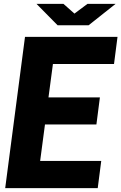

<svg xmlns="http://www.w3.org/2000/svg" viewBox="-20 -970 626 990"><path d="M168 -950.2H307.1L363.8 -899.9L431.2 -950.2H576.2L437 -839.8H276.9ZM108.9 -779.8H585.9L567.9 -640.1H252.9L230 -467.8H495.1L477.1 -328.1H211.9L187 -140.1H502L483.9 0H6.8Z"/></svg>

Font: Cooper Hewitt
Style: Bold Italic
Weight: 712
Designer: Village Type and Design LLC
Foundry: Cooper Hewitt Smithsonian Design Museum
Version: 1.000